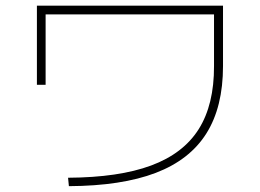

<svg xmlns="http://www.w3.org/2000/svg" viewBox="-20 -675 904 668"><path d="M724.6 -445.3V-625H138.7V-379.9H108.4V-655.3H755.9V-445.3Q755.9 -302.7 698 -210.7Q640.1 -118.7 521.7 -73.5Q403.3 -28.3 219.7 -27.3L216.8 -56.6Q393.6 -57.6 505.6 -99.1Q617.7 -140.6 671.4 -225.8Q725.1 -311 724.6 -445.3Z"/></svg>

Font: Pretendard GOV Thin
Style: Regular
Weight: 100
Designer: Base glyphs from Inter by Rasmus Andersson; Hangeul glyphs from Noto Sans CJK(Source Han Sans) by Jang Soo-young and Kan
Foundry: Kil Hyung-jin
Version: Version 1.309